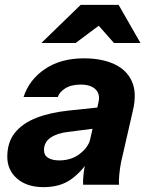

<svg xmlns="http://www.w3.org/2000/svg" viewBox="-20 -760 609 790"><path d="M322 0Q321 -17 323.5 -41Q326 -65 333 -98H331L385 -338Q391 -363 382.5 -379.5Q374 -396 356 -404Q338 -412 313 -412Q273 -412 248.5 -396.5Q224 -381 218 -361H77Q100 -432 165 -476Q230 -520 325 -520Q398 -520 449.5 -496.5Q501 -473 522.5 -425.5Q544 -378 527 -306L478 -92Q474 -72 471 -43.5Q468 -15 470 0ZM159 10Q91 10 50.5 -25Q10 -60 10 -115Q10 -175 41.5 -214Q73 -253 129.5 -275Q186 -297 262 -305L404 -320L384 -233L258 -217Q215 -212 188 -193.5Q161 -175 161 -142Q161 -121 178 -110.5Q195 -100 224 -100Q274 -100 309 -127.5Q344 -155 351 -187L346 -102Q316 -53 271.5 -21.5Q227 10 159 10ZM150 -583 312 -740H468L558 -583H449L337 -710H461L291 -583Z"/></svg>

Font: Instrument Sans
Style: Bold Italic
Weight: 700
Italic angle: -13°
Designer: Rodrigo Fuenzalida
Foundry: fragTYPE
Version: Version 1.000;gftools[0.9.28]